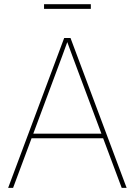

<svg xmlns="http://www.w3.org/2000/svg" viewBox="-20 -912 655 932"><path d="M19.5 0 291.5 -727.5H322.3L594.7 0H570.8L359.9 -563.5Q345.2 -602.5 330.8 -641.6Q316.4 -680.7 302.2 -719.7H311Q296.9 -680.7 282.5 -641.6Q268.1 -602.5 253.4 -563.5L43.5 0ZM127.4 -240.7V-263.2H487.3V-240.7ZM420.9 -891.6V-869.1H193.8V-891.6Z"/></svg>

Font: Inter 24pt Thin
Style: Regular
Weight: 250
Designer: Rasmus Andersson
Foundry: rsms
Version: Version 4.001;git-66647c0bb